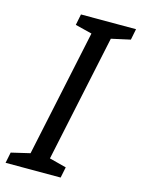

<svg xmlns="http://www.w3.org/2000/svg" viewBox="-130 -778 621 842"><g transform="rotate(15 180.5 -357.0)"><path d="M230 0H-20L-10 -49L75 -69L197 -645L121 -664L131 -714H381L371 -664L285 -645L163 -69L240 -49L230 0Z"/></g></svg>

Font: NameLogos Sans
Style: Italic
Weight: 500
Version: Version 0.1